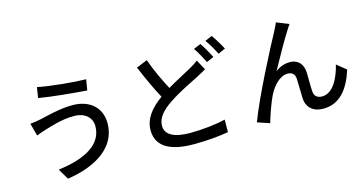

<svg xmlns="http://www.w3.org/2000/svg" viewBox="-87 -1225 3174 1673"><g transform="rotate(-15 1500.0 -388.5)"><path d="M702 -332C702 -165 538 -77 295 -47L353 50C617 11 811 -115 811 -328C811 -475 704 -559 556 -559C442 -559 330 -528 258 -512C228 -506 190 -499 160 -497L191 -383C217 -393 250 -406 280 -414C335 -430 432 -464 544 -464C642 -464 702 -408 702 -332ZM298 -791 283 -696C396 -676 602 -657 714 -649L730 -746C630 -747 410 -767 298 -791Z M1703 -654C1681 -635 1656 -620 1624 -602C1573 -573 1492 -533 1411 -485C1370 -562 1321 -663 1283 -770L1184 -729C1229 -623 1279 -512 1325 -429C1224 -357 1157 -275 1157 -170C1157 -12 1298 44 1489 44C1615 44 1725 33 1804 19L1805 -94C1723 -73 1590 -59 1485 -59C1337 -59 1263 -104 1263 -182C1263 -254 1318 -315 1406 -372C1500 -434 1603 -482 1668 -515C1700 -532 1727 -546 1753 -562ZM1706 -758C1733 -719 1766 -659 1786 -618L1851 -647C1832 -686 1796 -748 1771 -785ZM1820 -800C1848 -763 1881 -705 1902 -662L1967 -691C1949 -727 1911 -790 1884 -827Z M2566 -752 2455 -797C2441 -762 2425 -735 2413 -710C2360 -615 2143 -198 2070 2L2180 39C2194 -12 2233 -126 2261 -184C2298 -263 2364 -339 2438 -339C2479 -339 2502 -315 2504 -276C2507 -228 2506 -149 2509 -93C2513 -29 2555 37 2662 37C2810 37 2897 -74 2949 -239L2865 -307C2838 -193 2778 -69 2678 -69C2640 -69 2609 -87 2606 -131C2602 -177 2604 -254 2602 -306C2598 -386 2552 -431 2482 -431C2439 -431 2395 -418 2351 -385C2401 -477 2489 -635 2535 -705C2546 -722 2557 -740 2566 -752Z"/></g></svg>

Font: Noto Sans CJK KR Medium
Style: Regular
Weight: 500
Designer: Ryoko NISHIZUKA (kana & ideographs); Paul D. Hunt (Latin, Greek & Cyrillic); Wenlong ZHANG (bopomofo); Sandoll Communica
Foundry: Adobe Systems Incorporated
Version: Version 1.004;PS 1.004;hotconv 1.0.82;makeotf.lib2.5.63406